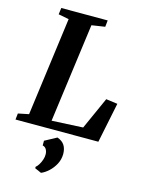

<svg xmlns="http://www.w3.org/2000/svg" viewBox="-150 -829 899 1193"><g transform="rotate(15 299.0 -232.0)"><path d="M-4 0 0.5 -40 69 -54 153.5 -688 86 -701 91.5 -743H390L385.5 -701L300 -688L214.5 -51L415 -61L508 -268L582 -258L529 0ZM192.5 260.5 193 251Q203 243.5 212.2 228.2Q221.5 213 227.5 195Q233.5 177 233 161Q233 143.5 225 129.2Q217 115 201 112V81.5L277 40.5Q309.5 52 323.8 74.8Q338 97.5 338 131.5Q337.5 166 321.8 195.8Q306 225.5 282.5 247.2Q259 269 234.5 279Z"/></g></svg>

Font: Merriweather 48pt
Style: Bold Italic
Weight: 700
Italic angle: -7.8°
Version: Version 2.101